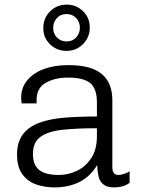

<svg xmlns="http://www.w3.org/2000/svg" viewBox="-20 -804 629 834"><path d="M216 10Q175 10 138 -2.5Q101 -15 77.5 -46.5Q54 -78 54 -132Q54 -187 79.5 -220.5Q105 -254 151.5 -271Q198 -288 261.5 -293Q325 -298 401 -298V-358Q401 -420 371.5 -443.5Q342 -467 275 -467Q219 -467 179 -444.5Q139 -422 139 -370V-355H74Q73 -361 72.5 -367Q72 -373 72 -380Q72 -424 99 -456Q126 -488 171.5 -504.5Q217 -521 274 -521H281Q375 -521 421.5 -483Q468 -445 468 -369V-78Q468 -60 475 -52Q482 -44 493 -44Q504 -44 518.5 -48.5Q533 -53 543 -60V-10Q530 0 513 5Q496 10 475 10Q445 10 429 -3Q413 -16 408 -38Q403 -60 402 -87Q372 -37 325 -13.5Q278 10 216 10ZM236 -44Q276 -44 314 -62Q352 -80 376.5 -117.5Q401 -155 401 -212V-247Q316 -247 253.5 -240.5Q191 -234 157 -210.5Q123 -187 123 -135Q123 -88 150 -66Q177 -44 236 -44ZM269 -583Q227 -583 197.5 -611.5Q168 -640 168 -682Q168 -725 197.5 -754.5Q227 -784 270 -784Q311 -784 340.5 -755.5Q370 -727 370 -684Q370 -642 340.5 -612.5Q311 -583 269 -583ZM269 -624Q295 -624 311 -641.5Q327 -659 327 -684Q327 -709 310.5 -726Q294 -743 269 -743Q243 -743 227 -725.5Q211 -708 211 -683Q211 -658 227.5 -641Q244 -624 269 -624Z"/></svg>

Font: Chivo ExtraLight
Style: Regular
Weight: 250
Designer: Hector Gatti
Foundry: Omnibus-Type
Version: Version 2.002